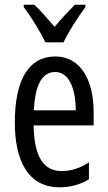

<svg xmlns="http://www.w3.org/2000/svg" viewBox="-20 -786 458 816"><path d="M173 -606H250C271 -652 313 -715 343 -756V-766H298C264 -731 246 -712 212 -672C182 -706 151 -743 126 -766H81V-756C116 -709 152 -650 173 -606ZM215 -546C102 -546 43 -447 43 -265C43 -109 96 10 233 10C279 10 320 -1 358 -24V-96C318 -70 281 -59 242 -59C163 -59 125 -123 123 -253H378V-309C378 -442 325 -546 215 -546ZM215 -480C275 -480 302 -405 302 -317H124C129 -428 160 -480 215 -480Z"/></svg>

Font: Noto Sans Gujarati UI ExtraCondensed
Style: Regular
Weight: 400
Width: 2
Designer: Jelle Bosma - Monotype Design Team, Universal Thirst
Foundry: Monotype Imaging Inc.
Version: Version 2.106